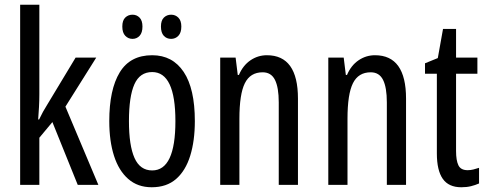

<svg xmlns="http://www.w3.org/2000/svg" viewBox="-20 -780 2055 810"><path d="M146 -383Q146 -355 144.5 -328.5Q143 -302 141 -276H145Q153 -293 161.5 -308.5Q170 -324 179 -338L299 -537H386L256 -330L395 0H308L201 -265L146 -199V0H65V-760H146Z M802 -269Q802 -186 782.5 -123Q763 -60 723 -25Q683 10 620 10Q561 10 521 -25Q481 -60 461 -122.5Q441 -185 441 -269Q441 -402 485 -474.5Q529 -547 622 -547Q708 -547 755 -476.5Q802 -406 802 -269ZM524 -269Q524 -166 547.5 -113.5Q571 -61 622 -61Q720 -61 720 -269Q720 -476 622 -476Q570 -476 547 -424.5Q524 -373 524 -269ZM496 -668Q496 -694 508.5 -706Q521 -718 539 -718Q557 -718 569 -705.5Q581 -693 581 -668Q581 -642 569 -629Q557 -616 539 -616Q521 -616 508.5 -629Q496 -642 496 -668ZM659 -668Q659 -694 671.5 -706Q684 -718 702 -718Q720 -718 732.5 -705.5Q745 -693 745 -668Q745 -642 732.5 -629Q720 -616 702 -616Q683 -616 671 -629Q659 -642 659 -668Z M1106 -547Q1237 -547 1237 -364V0H1156V-348Q1156 -411 1140 -443Q1124 -475 1088 -475Q1036 -475 1013 -429Q990 -383 990 -279V0H909V-537H974L983 -464H988Q1005 -504 1036.5 -525.5Q1068 -547 1106 -547Z M1562 -547Q1693 -547 1693 -364V0H1612V-348Q1612 -411 1596 -443Q1580 -475 1544 -475Q1492 -475 1469 -429Q1446 -383 1446 -279V0H1365V-537H1430L1439 -464H1444Q1461 -504 1492.5 -525.5Q1524 -547 1562 -547Z M1953 -62Q1965 -62 1977 -65Q1989 -68 2001 -72V-6Q1985 1 1967 5.5Q1949 10 1926 10Q1873 10 1848 -25.5Q1823 -61 1823 -133V-469H1773V-513L1827 -535L1849 -658H1904V-537H1994V-469H1904V-143Q1904 -103 1914 -82.5Q1924 -62 1953 -62Z"/></svg>

Font: Noto Sans Bengali ExtraCondensed
Style: Regular
Weight: 400
Width: 2
Designer: Jelle Bosma - Monotype Design Team
Foundry: Monotype Imaging Inc.
Version: Version 2.003; ttfautohint (v1.8.4.7-5d5b)